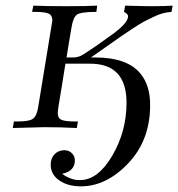

<svg xmlns="http://www.w3.org/2000/svg" viewBox="-20 -450 627 675"><path d="M24.9 0 28.8 -22.9Q28.8 -22.9 41 -22.9Q83 -22.9 95.9 -32.5Q108.9 -42 113.8 -70.8Q163.6 -372.6 164.1 -377.9Q164.1 -396 151.1 -402.1Q138.2 -408.2 103 -408.2H92.8L97.2 -430.2Q136.2 -428.2 212.9 -428.2Q286.1 -428.2 321.8 -430.2L318.8 -408.2Q264.6 -408.2 250.7 -398.7Q236.8 -389.2 231 -351.1Q228 -335 222.4 -300.5Q216.8 -266.1 213.9 -248H238.8Q257.8 -248 276.9 -261.2Q290 -270 308.1 -282Q326.2 -293.9 336.2 -301.5Q346.2 -309.1 360.1 -318.6Q374 -328.1 381.6 -334Q389.2 -339.8 398.2 -347.4Q407.2 -355 412.1 -360.1Q417 -365.2 421.4 -371.1Q425.8 -377 428 -382.6Q430.2 -388.2 430.2 -393.1Q430.2 -400.9 416 -408.2L419.9 -430.2Q481.9 -428.2 514.2 -428.2Q563 -428.2 586.9 -430.2L583 -408.2Q567.9 -407.2 553.5 -403.6Q539.1 -399.9 519 -390.4Q499 -380.9 486.1 -374Q473.1 -367.2 445.6 -349.1Q418 -331.1 404.5 -321.5Q391.1 -312 354 -285.9Q316.9 -259.8 299.8 -248H314Q427.7 -248 474.1 -190.9Q508.3 -148.9 507.8 -80.1Q507.8 43 430.9 124Q354 205.1 264.2 205.1Q218.3 205.1 188.2 184.1Q158.2 163.1 158.2 128.9Q158.2 106 172.1 92Q186 78.1 206.1 78.1Q222.2 78.1 232.7 88.6Q243.2 99.1 243.2 113.8Q243.2 151.9 198.2 161.1Q229 183.1 258.8 183.1H261.2Q324.2 183.1 374.5 97.7Q424.8 12.2 424.8 -88.9Q424.8 -226.1 296.9 -226.1H210Q204.1 -186 196.5 -141.6Q189 -97.2 186 -78.6Q183.1 -60.1 183.1 -51.8Q183.1 -34.7 196 -28.8Q209 -22.9 247.1 -22.9H253.9L250 0Q192.9 -2.9 134.8 -2.9Q124 -2.9 24.9 0Z"/></svg>

Font: CMU Serif Extra
Style: RomanSlanted
Weight: 500
Italic angle: -9.46001°
Version: Version 0.7.0